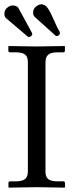

<svg xmlns="http://www.w3.org/2000/svg" viewBox="-21 -857 334 878"><path d="M12.7 -822.3Q24.4 -832 36.1 -832Q55.7 -832 63 -820.8L125.5 -706.1Q126.5 -704.1 126.5 -701.7Q126.5 -695.8 121.1 -691.4Q116.7 -688 111.8 -688Q107.4 -688 105.5 -689.9L6.8 -773.9Q-1 -780.3 -1 -793.9Q-1 -811.5 12.7 -822.3ZM145 -828.1Q157.7 -837.4 168.5 -837.4Q185.1 -837.4 197.8 -819.1Q210.4 -800.8 225.8 -764.6Q241.2 -728.5 252.4 -710.4Q252.9 -709.5 252.9 -706.1Q252.9 -699.7 247.6 -695.8Q243.2 -692.4 239.7 -692.4Q234.4 -692.4 231.9 -694.8L137.2 -780.3Q130.4 -787.1 130.4 -799.3Q130.4 -817.4 145 -828.1ZM187 -573.7V-71.3Q187 -47.9 199.7 -37.8Q212.4 -27.8 241.7 -27.8H268.1Q276.4 -27.8 276.4 -19.5V-1L274.4 1Q187.5 -1 148.4 -1L19.5 1L17.6 -1V-19.5Q17.6 -27.8 25.4 -27.8H51.8Q81.5 -27.8 94 -38.6Q106.4 -49.3 106.4 -71.3V-573.7Q106.4 -597.2 93.8 -607.4Q81.1 -617.7 51.8 -617.7H25.4Q17.1 -617.7 17.1 -626V-644.5L19 -646.5Q106 -644.5 145 -644.5L273.9 -646.5L275.9 -644.5V-626Q275.9 -617.7 268.1 -617.7H241.7Q211.9 -617.7 199.5 -606.7Q187 -595.7 187 -573.7Z"/></svg>

Font: Libertinage
Style: f
Weight: 400
Designer: OSP
Foundry: OSP
Version: Version 1.0; 2008; OFL relea